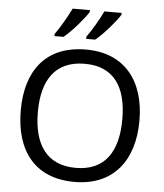

<svg xmlns="http://www.w3.org/2000/svg" viewBox="-62 -998 905 1062"><g transform="rotate(5 390.5 -467.0)"><path d="M570 -934V-944H474C453 -899 415 -834 387 -796V-784H437C482 -820 549 -899 570 -934ZM394 -934V-944H298C276 -899 239 -834 211 -796V-784H261C306 -820 373 -899 394 -934ZM720 -358C720 -580 606 -725 392 -725C168 -725 61 -578 61 -359C61 -138 168 10 391 10C606 10 720 -137 720 -358ZM156 -358C156 -538 230 -646 392 -646C553 -646 625 -538 625 -358C625 -178 553 -68 391 -68C230 -68 156 -178 156 -358Z"/></g></svg>

Font: Noto Sans Bengali
Style: Regular
Weight: 400
Designer: Jelle Bosma - Monotype Design Team
Foundry: Monotype Imaging Inc.
Version: Version 2.003